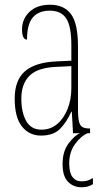

<svg xmlns="http://www.w3.org/2000/svg" viewBox="-20 -562 440 810"><path d="M153 10Q103 10 72.5 -28.5Q42 -67 42 -146Q42 -224 85.5 -261.5Q129 -299 218 -303L281 -306V-371Q281 -451 259.5 -484Q238 -517 190 -517Q143 -517 118.5 -488.5Q94 -460 94 -395Q73 -395 73 -438Q73 -482 104.5 -512Q136 -542 191 -542Q250 -542 279.5 -502.5Q309 -463 309 -366V-103Q309 -66 313.5 -48.5Q318 -31 328.5 -25.5Q339 -20 358 -20H360V0H288L283 -91H281Q262 -48 234 -19Q206 10 153 10ZM155 -15Q193 -15 221 -38.5Q249 -62 265 -102Q281 -142 281 -191V-283L219 -280Q139 -277 104.5 -242.5Q70 -208 70 -146Q70 -88 90.5 -51.5Q111 -15 155 -15ZM323 228Q290 228 267 205Q244 182 244 130Q244 77 269 43.5Q294 10 317 0H350Q321 12 296.5 46Q272 80 272 127Q272 167 286 185Q300 203 324 203Q338 203 348.5 200Q359 197 372 189V215Q360 222 349.5 225Q339 228 323 228Z"/></svg>

Font: Noto Serif Georgian ExtraCondensed Thin
Style: Regular
Weight: 100
Width: 2
Designer: Monotype Design Team, Akaki Razmadze
Foundry: Google LLC
Version: Version 2.003; ttfautohint (v1.8.4.7-5d5b)